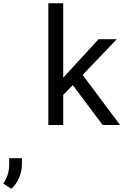

<svg xmlns="http://www.w3.org/2000/svg" viewBox="-225 -770 759 1183"><path d="M72.8 0V-750H164.6V-291.5L382.3 -528.3H494.6L284.2 -308.6L514.6 0H407.2L223.6 -245.6L164.6 -185.5V0ZM-89.8 204.6V241.7Q-89.8 283.2 -107.2 324.5Q-124.5 365.7 -154.8 393.1L-204.6 361.3Q-168.5 307.1 -168.5 245.1V204.6Z"/></svg>

Font: Bert Sans Medium
Style: Regular
Weight: 500
Designer: Christian Robertson, Adam Twardoch, & Cristiano Sobral
Foundry: Google
Version: Version 12.135;January 10, 2020;FontCreator 12.0.0.2547 64-b